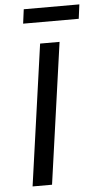

<svg xmlns="http://www.w3.org/2000/svg" viewBox="-59 -898 482 934"><g transform="rotate(-5 182.5 -431.0)"><path d="M158.5 -689.1H253.5L156.5 0H61.5ZM365.3 -862.4 356.2 -792.8H84.7L93.8 -862.4Z"/></g></svg>

Font: Fira Sans Variable
Style: Italic
Weight: 397
Italic angle: -8°
Designer: Carrois Corporate & Edenspiekermann AG
Foundry: Carrois Corporate GbR & Edenspiekermann AG
Version: Version 4.202